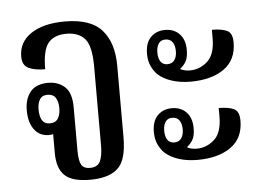

<svg xmlns="http://www.w3.org/2000/svg" viewBox="-45 -615 925 682"><g transform="rotate(-5 417.5 -274.0)"><path d="M250 10Q186 10 159.5 -15.5Q133 -41 133 -96V-163Q127 -161 118 -161Q85 -161 66 -186.5Q47 -212 47 -255Q47 -296 67.5 -321Q88 -346 131 -346Q167 -346 190.5 -324.5Q214 -303 214 -251V-98Q214 -61 222.5 -46.5Q231 -32 253 -32Q280 -32 289.5 -51.5Q299 -71 299 -108V-389Q299 -463 276.5 -488.5Q254 -514 211 -514Q167 -514 146 -488.5Q125 -463 125 -395Q88 -395 66 -405.5Q44 -416 44 -447Q44 -499 88.5 -528.5Q133 -558 209 -558Q301 -558 341 -512.5Q381 -467 381 -385V-130Q381 -48 348.5 -19Q316 10 250 10ZM125 -202Q145 -202 154 -216Q163 -230 163 -253Q163 -276 154 -290Q145 -304 125 -304Q106 -304 97.5 -290.5Q89 -277 89 -254Q89 -230 97.5 -216Q106 -202 125 -202Z M636 -306Q600 -306 570 -315.5Q540 -325 520 -343Q507 -356 498.5 -374.5Q490 -393 490 -418Q490 -457 510 -477Q530 -497 561 -497Q593 -497 612.5 -476.5Q632 -456 632 -420Q632 -392 623.5 -378Q615 -364 604 -356V-353Q619 -346 637 -346Q672 -346 699.5 -370.5Q727 -395 727 -453V-483Q762 -483 781 -474Q800 -465 800 -432Q800 -369 755 -337.5Q710 -306 636 -306ZM559 -375Q576 -375 584.5 -387Q593 -399 593 -419Q593 -439 584.5 -451Q576 -463 559 -463Q543 -463 535 -451Q527 -439 527 -419Q527 -399 535 -387Q543 -375 559 -375ZM636 -27Q600 -27 570 -36.5Q540 -46 520 -64Q507 -77 498.5 -95.5Q490 -114 490 -139Q490 -178 510 -198Q530 -218 561 -218Q593 -218 612.5 -197.5Q632 -177 632 -141Q632 -113 623.5 -99Q615 -85 604 -77V-74Q619 -67 637 -67Q672 -67 699.5 -91.5Q727 -116 727 -174V-204Q762 -204 781 -195Q800 -186 800 -153Q800 -90 755 -58.5Q710 -27 636 -27ZM559 -96Q576 -96 584.5 -108Q593 -120 593 -140Q593 -160 584.5 -172Q576 -184 559 -184Q543 -184 535 -172Q527 -160 527 -140Q527 -120 535 -108Q543 -96 559 -96Z"/></g></svg>

Font: Noto Serif Thai ExtraCondensed
Style: Regular
Weight: 400
Width: 2
Designer: Monotype Design Team
Foundry: Monotype Imaging Inc.
Version: Version 2.002; ttfautohint (v1.8.4.7-5d5b)